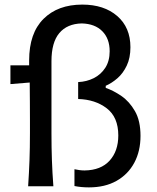

<svg xmlns="http://www.w3.org/2000/svg" viewBox="-20 -811 683 836"><path d="M367.2 4.9Q333.5 4.9 304.2 -1V-74.2Q312.5 -72.3 324.2 -70.6Q335.9 -68.8 348.1 -68.8Q419.4 -69.8 457.3 -111.6Q495.1 -153.3 495.1 -221.2Q495.1 -300.8 444.8 -339.4Q394.5 -377.9 320.3 -379.9V-453.6Q356.9 -455.1 388.2 -470.7Q419.4 -486.3 438.5 -515.9Q457.5 -545.4 457.5 -587.9Q457.5 -642.6 425.5 -675Q393.6 -707.5 335.9 -709Q272.5 -707.5 238.3 -667Q204.1 -626.5 204.1 -544.4V-231.9Q204.1 -166.5 206.1 -112.3Q208 -58.1 212.4 0H102.5Q106.4 -58.1 108.4 -112.3Q110.4 -166.5 110.4 -231.9V-284.7Q110.4 -326.7 110.1 -368.2Q109.9 -409.7 109.4 -451.7L25.4 -444.8V-526.4H106.9V-547.9Q106.9 -666.5 169.4 -728.8Q231.9 -791 338.4 -791Q433.1 -791 490.5 -741.2Q547.9 -691.4 547.9 -605.5Q547.9 -558.6 531.7 -524.9Q515.6 -491.2 491 -470Q466.3 -448.7 440.4 -437.5V-428.2Q473.6 -417 508.5 -393.1Q543.5 -369.1 567.6 -327.1Q591.8 -285.2 591.8 -219.2Q591.8 -152.8 564.7 -102.3Q537.6 -51.8 487.3 -23.4Q437 4.9 367.2 4.9Z"/></svg>

Font: Pinar-DS1-FD Medium
Style: Regular
Weight: 500
Designer: Amin Abedi
Version: Version 3.000